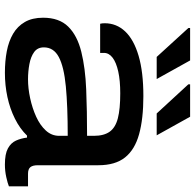

<svg xmlns="http://www.w3.org/2000/svg" viewBox="-26 -738 777 764"><g transform="rotate(90 362.0 -356.5)"><path d="M270 12Q224 12 184.5 4.5Q145 -3 115 -20.5Q85 -38 68 -67.5Q51 -97 51 -140Q51 -204 86.5 -240Q122 -276 186.5 -292Q251 -308 336.5 -311.5Q422 -315 521 -315V-342Q521 -382 504.5 -405Q488 -428 451 -437.5Q414 -447 352 -447Q301 -447 265 -439Q229 -431 210 -416.5Q191 -402 191 -382V-367H75Q74 -371 73.5 -375.5Q73 -380 73 -385Q73 -432 105.5 -466.5Q138 -501 202.5 -520Q267 -539 363 -539Q453 -539 514.5 -522Q576 -505 607 -466Q638 -427 638 -360V-119Q638 -99 645.5 -89.5Q653 -80 672 -80H722V-4Q710 1 685.5 6.5Q661 12 635 12Q593 12 571 0Q549 -12 540 -32Q531 -52 528 -76H520Q493 -48 453 -28Q413 -8 366.5 2Q320 12 270 12ZM296 -80Q332 -80 371.5 -88.5Q411 -97 445 -112.5Q479 -128 500 -151Q521 -174 521 -204V-238Q403 -238 324.5 -230.5Q246 -223 207.5 -202.5Q169 -182 169 -143Q169 -118 187.5 -104.5Q206 -91 235.5 -85.5Q265 -80 296 -80ZM432 -592 316 -718V-725H445L519 -592ZM207 -592 92 -718V-725H221L295 -592Z"/></g></svg>

Font: Archivo Expanded Medium
Style: Regular
Weight: 500
Width: 7
Designer: Hector Gatti
Foundry: Omnibus-Type
Version: Version 2.001